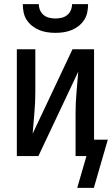

<svg xmlns="http://www.w3.org/2000/svg" viewBox="-20 -760 545 935"><path d="M250 -600Q230 -600 210 -603Q190 -606 171.5 -613.5Q153 -621 137 -633.5Q121 -646 110 -663Q99 -680 95 -700Q91 -720 91 -740H169Q169 -725 175 -710.5Q181 -696 193 -686.5Q205 -677 220 -673.5Q235 -670 250 -670Q265 -670 280 -673.5Q295 -677 307 -686.5Q319 -696 325 -710.5Q331 -725 331 -740H409Q409 -720 405 -700Q401 -680 390 -663Q379 -646 363 -633.5Q347 -621 328.5 -613.5Q310 -606 290 -603Q270 -600 250 -600ZM437 155H356L401 0H348V-208Q348 -259 352.5 -309.5Q357 -360 361 -411L167 0H62V-520H152V-312Q152 -261 147.5 -210.5Q143 -160 139 -109L333 -520H438V-80H505Z"/></svg>

Font: Iosevka Fixed Medium
Style: Regular
Weight: 500
Monospace: yes
Designer: Belleve Invis
Foundry: Belleve Invis
Version: Version 32.3.0